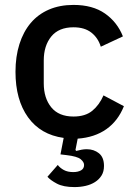

<svg xmlns="http://www.w3.org/2000/svg" viewBox="-20 -552 550 781"><path d="M279 -532Q357 -532 407 -497Q457 -462 480 -404L390 -362Q379 -398 351.5 -419.5Q324 -441 279 -441Q219 -441 188.5 -403.5Q158 -366 158 -306V-213Q158 -153 188.5 -115.5Q219 -78 279 -78Q327 -78 355.5 -101.5Q384 -125 401 -164L484 -120Q460 -60 412.5 -26.5Q365 7 296 12L287 58L290 62Q301 59 311.5 57Q322 55 333 55Q362 55 382.5 71.5Q403 88 403 123Q403 146 393 162Q383 178 366.5 188.5Q350 199 328.5 204Q307 209 283 209Q238 209 211.5 195Q185 181 173 167L215 119Q224 131 239.5 139.5Q255 148 278 148Q297 148 309.5 141Q322 134 322 119Q322 107 308 95.5Q294 84 251 79L226 76L239 9Q145 -4 94 -75Q43 -146 43 -260Q43 -322 59 -372.5Q75 -423 105 -458.5Q135 -494 179 -513Q223 -532 279 -532Z"/></svg>

Font: IBM Plex Sans Hebrew Medm
Style: Regular
Weight: 500
Designer: Mike Abbink, Paul van der Laan, Pieter van Rosmalen, Yanek Iontef
Foundry: Bold Monday
Version: Version 1.3